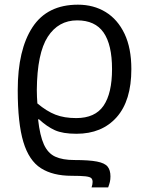

<svg xmlns="http://www.w3.org/2000/svg" viewBox="-20 -565 640 825"><path d="M314.9 -544.9Q382.3 -544.9 434.1 -513.2Q485.8 -481.4 515.1 -419.9Q544.4 -358.4 544.4 -268.1Q544.4 -132.3 481.2 -61.3Q418 9.8 308.6 9.8Q249.5 9.8 215.6 -5.6Q181.6 -21 147.9 -52.2H143.6Q151.4 18.1 168.7 55.9Q186 93.8 217.5 108.2Q249 122.6 299.3 122.6Q363.3 122.6 396.7 129.2Q430.2 135.7 442.4 150.9Q454.6 166 454.6 192.9Q454.6 206.5 452.1 216.8Q449.7 227.1 444.8 240.2H373.5Q377.9 227.1 377.9 216.8Q377.9 206.1 372.1 200.4Q366.2 194.8 347.2 192.6Q328.1 190.4 288.1 190.4Q207 190.4 155.8 157.7Q104.5 125 80.3 44.7Q56.2 -35.6 56.2 -177.2Q56.2 -351.1 119.6 -448Q183.1 -544.9 314.9 -544.9ZM311.5 -477.5Q231 -477.5 185.3 -407Q139.6 -336.4 138.2 -178.7Q138.2 -162.1 138.9 -148.2Q139.6 -134.3 140.6 -120.6Q180.7 -86.9 218.3 -72.3Q255.9 -57.6 307.6 -57.6Q388.7 -57.6 425 -110.8Q461.4 -164.1 461.4 -268.1Q461.4 -373 425 -425.3Q388.7 -477.5 311.5 -477.5Z"/></svg>

Font: Open Sans
Style: Regular
Weight: 400
Designer: Monotype Design Team
Foundry: Monotype Imaging Inc.
Version: Version 3.000; ttfautohint (v1.8.4)